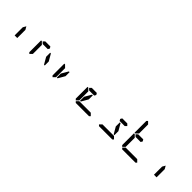

<svg xmlns="http://www.w3.org/2000/svg" viewBox="471 -2863 4771 4771"><g transform="rotate(45 2856.0 -477.5)"><path d="M454 -157V-113H362V-327V-399L408 -479L454 -399V-327Z M946 -45 915 -76V-490H942L946 -485L1008 -424V-218V-113V-107ZM960 -500 1008 -547V-546H1144H1185L1212 -500L1185 -454H1028H1025H1008V-453ZM1291 -433H1316L1420 -254V-113H1394L1291 -291Z M1762 -45 1731 -76V-490H1758L1762 -485L1824 -424V-218V-113V-107ZM1973 -291 1870 -113H1844V-254L1948 -433H1973Z M3120 -31 3089 0H2623L2592 -31L2654 -93H2674H2810H2902H3038H3058ZM2578 -45 2547 -76V-490H2574L2578 -485L2640 -424V-218V-113V-107ZM2592 -500 2640 -547V-546H2776H2817L2844 -500L2817 -454H2660H2657H2640V-453ZM2789 -291 2686 -113H2660V-254L2764 -433H2789Z M3936 -31 3905 0H3439L3408 -31L3470 -93H3490H3626H3718H3854H3874ZM3888 -546 3935 -499 3888 -453V-454H3870H3868H3739H3718H3711L3684 -500L3711 -546H3718H3739H3752ZM3739 -433H3764L3868 -254V-113H3842L3739 -291Z M4752 -31 4721 0H4255L4224 -31L4286 -93H4306H4442H4534H4670H4690ZM4210 -45 4179 -76V-490H4206L4210 -485L4272 -424V-218V-113V-107ZM4210 -515 4206 -510H4179V-924L4210 -955L4272 -893V-887V-782V-576ZM4224 -500 4272 -547V-546H4408H4449L4476 -500L4449 -454H4292H4289H4272V-453Z M5350 -157V-113H5258V-327V-399L5304 -479L5350 -399V-327Z"/></g></svg>

Font: DSEG14 Classic
Style: Regular
Weight: 400
Designer: Keshikan(Twitter:@keshinomi_88pro)
Version: Version 0.46